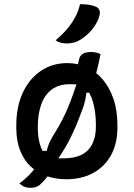

<svg xmlns="http://www.w3.org/2000/svg" viewBox="-20 -847 640 919"><path d="M461 -588Q457 -567 452.5 -546.5Q448 -526 443 -506.5Q438 -487 433 -468L436 -403H370L395 -425Q394 -395 388 -368Q382 -341 370 -312Q343 -236 309.5 -172Q276 -108 234 -56Q231 -49 228.5 -42Q226 -35 223 -28Q217 -15 210 -5.5Q203 4 195 13Q187 22 177 32Q167 42 155 47Q143 52 129 52Q120 52 112.5 51Q105 50 98 47.5Q91 45 85 40.5Q79 36 73 31Q94 15 109 1Q124 -13 134.5 -25.5Q145 -38 151 -48L153 -125H225L200 -104Q203 -124 208 -141Q213 -158 222 -175.5Q231 -193 243 -212Q277 -265 304 -329Q331 -393 355 -472Q352 -479 349.5 -485Q347 -491 344 -498Q348 -512 351 -526.5Q354 -541 357 -557Q361 -580 375.5 -589Q390 -598 415 -598Q422 -598 428.5 -597.5Q435 -597 440 -595.5Q445 -594 450.5 -592.5Q456 -591 461 -588ZM302 -545Q351 -545 394.5 -525.5Q438 -506 471 -467.5Q504 -429 523 -374Q542 -319 542 -246V-235Q542 -160 511.5 -104.5Q481 -49 426 -19Q371 11 297 11Q246 11 202.5 -4.5Q159 -20 126.5 -50.5Q94 -81 76 -127.5Q58 -174 58 -235V-246Q58 -337 89.5 -404Q121 -471 176 -508Q231 -545 302 -545ZM314 -444Q263 -444 229 -419.5Q195 -395 178 -349Q161 -303 161 -239V-233Q161 -195 170 -160Q179 -125 202 -98Q222 -93 240.5 -91Q259 -89 283 -89Q337 -89 371 -106.5Q405 -124 422 -158.5Q439 -193 439 -241V-248Q439 -308 426 -355.5Q413 -403 384 -436Q370 -441 353 -442.5Q336 -444 314 -444ZM363 -827Q388 -827 407 -824Q426 -821 441 -814Q453 -808 456.5 -796.5Q460 -785 456 -773Q450 -749 436 -727Q422 -705 404 -687.5Q386 -670 365 -657Q349 -647 333 -643Q317 -639 298 -639Q284 -639 270.5 -642.5Q257 -646 246 -654Q278 -681 300.5 -707.5Q323 -734 339 -763Q355 -792 363 -827Z"/></svg>

Font: Recursive Monospace Casual Medium
Style: Regular
Weight: 500
Version: Version 1.047